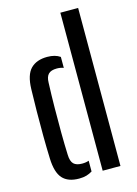

<svg xmlns="http://www.w3.org/2000/svg" viewBox="-122 -866 668 939"><g transform="rotate(-15 212.0 -396.0)"><path d="M280 0V-800H370V0ZM46 -124Q44 -176 43.5 -239.5Q43 -303 43.8 -365.2Q44.5 -427.5 46 -476Q48 -548 77.8 -578Q107.5 -608 161.5 -608Q201.5 -608 226.5 -590.5V-535Q211 -541 192.5 -541Q163 -541 149.8 -527.5Q136.5 -514 136 -484.5Q133.5 -424 132.8 -358.8Q132 -293.5 132.5 -231.8Q133 -170 135 -120Q136 -86 149.8 -72.8Q163.5 -59.5 192.5 -59.5Q212 -59.5 226.5 -65V-10.5Q213 -2 197 2.8Q181 7.5 159.5 7.5Q103.5 7.5 76 -23Q48.5 -53.5 46 -124Z"/></g></svg>

Font: Big Shoulders Stencil Text Medium
Style: Regular
Weight: 500
Designer: Patric King
Foundry: XO Type Co
Version: Version 1.000